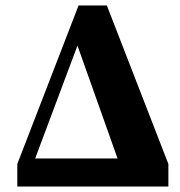

<svg xmlns="http://www.w3.org/2000/svg" viewBox="-20 -679 656 699"><path d="M43 0V-82L266 -659H369L593 -82V0ZM108 -102H408L262 -513Z"/></svg>

Font: Source Serif 4
Style: Bold
Weight: 700
Designer: Frank Grießhammer
Foundry: Adobe
Version: Version 4.005;hotconv 1.1.0;makeotfexe 2.6.0